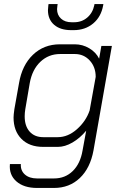

<svg xmlns="http://www.w3.org/2000/svg" viewBox="-20 -726 611 949"><path d="M29 85H83Q81 117 103 136.5Q125 156 163 156H247Q302 156 339.5 119.5Q377 83 388 18L406 -80Q375 -43 338 -21.5Q301 0 266 0H193Q125 0 86 -39.5Q47 -79 47 -145Q47 -158 51 -186L74 -315Q89 -404 143 -455.5Q197 -507 276 -507H350Q388 -507 421 -487.5Q454 -468 470 -436L481 -499H533L442 18Q426 105 374.5 154Q323 203 247 203H163Q98 203 61 170.5Q24 138 29 85ZM265 -48Q316 -48 360.5 -87.5Q405 -127 423 -180L453 -346Q453 -395 423.5 -427Q394 -459 350 -459H277Q220 -459 179.5 -420.5Q139 -382 127 -315L105 -186Q102 -168 102 -151Q102 -103 126.5 -75.5Q151 -48 194 -48ZM217 -676Q217 -684 219 -700L220 -706H265L264 -700Q262 -686 262 -681Q262 -652 281.5 -634Q301 -616 334 -616H346Q384 -616 411 -639Q438 -662 446 -700L447 -706H491L490 -700Q480 -643 440.5 -610Q401 -577 344 -577H332Q278 -577 247.5 -603.5Q217 -630 217 -676Z"/></svg>

Font: Bai Jamjuree Light
Style: Italic
Weight: 300
Italic angle: -10°
Version: Version 1.000; ttfautohint (v1.6)